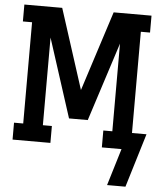

<svg xmlns="http://www.w3.org/2000/svg" viewBox="-61 -788 872 1041"><g transform="rotate(5 375.0 -267.0)"><path d="M561 201 622 0H515V-92H564V-569L426 -141H324L186 -569V-92H235V0H29V-92H79V-643H29V-735H235L375 -300L515 -735H721V-643H671V-92H750L661 201Z"/></g></svg>

Font: Iosevka Etoile Semibold
Style: Regular
Weight: 600
Designer: Belleve Invis
Foundry: Belleve Invis
Version: Version 22.1.2; ttfautohint (v1.8.4)